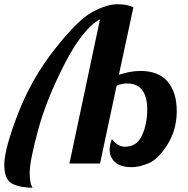

<svg xmlns="http://www.w3.org/2000/svg" viewBox="-50 -770 887 904"><path d="M643.1 -253.9Q643.1 -377 547.9 -377Q521.5 -377 499 -366.2L420.9 0H276.9L420.9 -679.2Q339.8 -635.7 253.9 -468.5Q168 -301.3 128.9 -156Q89.8 -10.7 89.8 42.5Q89.8 95.7 104 113.8Q44.9 113.8 7.6 95Q-29.8 76.2 -29.8 4.9Q-29.8 -66.9 34.2 -233.2Q98.1 -399.4 208.3 -539.1Q318.4 -678.7 386.2 -714.4Q454.1 -750 502 -750Q549.8 -750 578.1 -735.8L509.8 -418Q564.5 -436 610.4 -436Q697.3 -436 739.7 -385.3Q782.2 -334.5 782.2 -247.1Q782.2 -159.7 738.8 -90.1Q695.3 -20.5 650.6 -1.7Q606 17.1 569.8 17.1Q533.7 17.1 511.2 6.1Q488.8 -4.9 477.5 -23.2Q466.3 -41.5 466.3 -65.4Q466.3 -89.4 477.1 -115.2Q504.4 -79.1 538.1 -79.1Q594.2 -79.1 618.7 -132.6Q643.1 -186 643.1 -253.9Z"/></svg>

Font: Lobster-Regular
Style: Regular
Weight: 400
Designer: Pablo Impallari
Foundry: Pablo Impallari
Version: Version 1.007; ttfautohint (v1.1) -l 8 -r 50 -G 50 -x 14 -D 